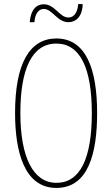

<svg xmlns="http://www.w3.org/2000/svg" viewBox="-20 -913 551 943"><path d="M126 -804H149C152 -849 172 -869 195 -869C237 -869 261 -804 316 -804C353 -804 385 -832 386 -893H364C361 -851 343 -827 316 -827C272 -827 250 -892 195 -892C160 -892 131 -867 126 -804ZM457 -358C457 -570 404 -724 257 -724C126 -724 54 -602 54 -358C54 -173 97 10 257 10C416 10 457 -165 457 -358ZM80 -358C80 -574 137 -699 257 -699C374 -699 431 -577 431 -358C431 -135 374 -15 257 -15C143 -15 80 -141 80 -358Z"/></svg>

Font: Noto Sans Myanmar ExtraCondensed Thin
Style: Regular
Weight: 100
Width: 2
Designer: Monotype Design Team
Foundry: Monotype Imaging Inc.
Version: Version 2.107